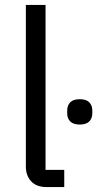

<svg xmlns="http://www.w3.org/2000/svg" viewBox="-20 -760 398 780"><path d="M170 0Q128 0 106.5 -23.5Q85 -47 85 -83V-740H165V-70H241V0ZM304 -254Q278 -254 265.5 -266.5Q253 -279 253 -300V-311Q253 -332 265.5 -344.5Q278 -357 304 -357Q330 -357 342.5 -344.5Q355 -332 355 -311V-300Q355 -279 342.5 -266.5Q330 -254 304 -254Z"/></svg>

Font: IBM Plex Sans
Style: Regular
Weight: 400
Designer: Mike Abbink, Paul van der Laan, Pieter van Rosmalen
Foundry: Bold Monday
Version: Version 3.005